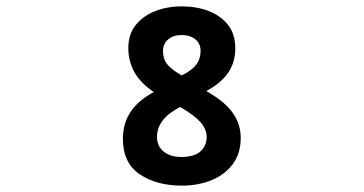

<svg xmlns="http://www.w3.org/2000/svg" viewBox="-20 -658 1142 603"><path d="M551 -75Q472 -75 419 -110.5Q366 -146 366 -222Q366 -269 389 -305Q412 -341 463 -369Q420 -398 401.5 -432.5Q383 -467 383 -507Q383 -550 406 -579Q429 -608 467 -623Q505 -638 551 -638Q597 -638 635 -623.5Q673 -609 696 -580Q719 -551 719 -506Q719 -464 697.5 -431Q676 -398 628 -372Q686 -339 711 -303.5Q736 -268 736 -225Q736 -176 711 -142.5Q686 -109 644 -92Q602 -75 551 -75ZM551 -421Q584 -438 597 -456Q610 -474 610 -498Q610 -521 593.5 -534.5Q577 -548 550 -548Q525 -548 508.5 -534.5Q492 -521 492 -498Q492 -470 508 -453Q524 -436 551 -421ZM549 -165Q590 -165 609.5 -182.5Q629 -200 629 -228Q629 -253 609 -275Q589 -297 546 -322Q473 -285 473 -228Q473 -199 494 -182Q515 -165 549 -165Z"/></svg>

Font: Noto Sans Symbols 2
Style: Regular
Weight: 400
Designer: Monotype Design Team
Foundry: Monotype Imaging Inc.
Version: Version 2.008; ttfautohint (v1.8.4.7-5d5b)